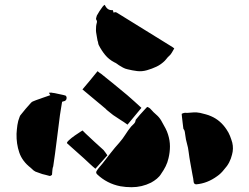

<svg xmlns="http://www.w3.org/2000/svg" viewBox="-20 -777 1040 801"><path d="M454 -724Q459 -727 463 -726Q467 -725 471 -722Q528 -687 585 -651.5Q642 -616 699 -581Q701 -580 702.5 -578.5Q704 -577 707 -575Q702 -567 697.5 -558.5Q693 -550 685 -543Q680 -539 676.5 -534Q673 -529 668 -524Q652 -508 633 -499Q614 -490 593 -484Q572 -478 552 -480.5Q532 -483 512 -488Q502 -490 493 -495Q484 -500 476 -505Q472 -508 467 -511.5Q462 -515 457 -517Q434 -529 418.5 -548Q403 -567 392 -589Q390 -593 389.5 -598Q389 -603 387 -607Q386 -615 384 -624Q382 -633 381 -642Q380 -649 380.5 -655.5Q381 -662 381 -668Q382 -676 384 -682.5Q386 -689 381 -696Q380 -698 381.5 -703Q383 -708 384 -712Q389 -721 395 -730.5Q401 -740 408 -749Q409 -751 411.5 -753Q414 -755 417 -757Q428 -732 450 -735Q452 -732 454 -724ZM324 -404Q332 -414 340 -423Q348 -432 356 -442Q363 -451 371 -460.5Q379 -470 387 -480Q391 -477 394.5 -474Q398 -471 402 -469Q429 -447 456.5 -425Q484 -403 511 -380Q526 -367 540.5 -354Q555 -341 570 -327L512 -257Q497 -268 481.5 -277.5Q466 -287 452 -297Q439 -307 430 -314.5Q421 -322 421 -323ZM108 -77Q73 -104 60.5 -140.5Q48 -177 49 -219Q50 -237 52.5 -255Q55 -273 62 -290Q63 -292 63.5 -293.5Q64 -295 65 -296Q76 -310 87 -323Q98 -336 110 -349Q114 -353 120 -355Q126 -357 130 -359Q145 -364 159.5 -369.5Q174 -375 190 -380Q189 -382 187.5 -384Q186 -386 184 -390Q188 -390 191 -390.5Q194 -391 197 -390Q208 -389 219.5 -386Q231 -383 243 -381Q248 -380 252.5 -378.5Q257 -377 258 -369Q258 -356 244 -354Q243 -354 242 -353.5Q241 -353 239 -352Q237 -339 234.5 -324.5Q232 -310 230 -296Q223 -243 216.5 -189.5Q210 -136 202 -83Q201 -80 200 -77Q199 -74 199 -71Q198 -66 198 -61Q198 -56 197 -48Q196 -47 193.5 -45Q191 -43 187 -43Q180 -45 172 -47Q164 -49 156 -51Q149 -53 142 -56Q135 -59 128 -61Q124 -63 120 -66Q117 -69 114 -71.5Q111 -74 108 -77ZM657 -266Q664 -254 670.5 -241.5Q677 -229 681 -216Q689 -191 689 -166.5Q689 -142 683 -117Q679 -99 671 -83Q663 -67 653 -53Q646 -41 634.5 -31.5Q623 -22 610 -15Q572 4 529 4Q517 4 505 3Q493 2 482 0Q426 -11 385 -50Q378 -57 384 -65Q389 -73 395 -80Q401 -87 407 -94Q424 -116 441.5 -138.5Q459 -161 478 -182Q492 -198 503 -215.5Q514 -233 527 -249Q533 -255 539 -261Q545 -267 546 -277Q553 -286 564 -298.5Q575 -311 584.5 -321Q594 -331 594 -331Q601 -329 606 -324.5Q611 -320 615 -315Q620 -309 626 -304Q632 -299 638 -293Q649 -282 657 -266ZM949 -182Q955 -157 948 -132Q944 -115 936 -99.5Q928 -84 915 -70Q902 -53 886 -42Q845 -12 799 -8Q790 -8 788 -17Q787 -25 786 -32.5Q785 -40 783 -48Q779 -71 774.5 -95Q770 -119 767 -143Q765 -161 760 -178Q755 -195 753 -213Q752 -220 751 -227Q750 -234 745 -240Q744 -250 742 -264.5Q740 -279 739 -290.5Q738 -302 738 -302Q748 -308 760 -306Q767 -306 773.5 -307Q780 -308 787 -308Q800 -309 815 -306Q827 -303 838.5 -300Q850 -297 861 -292Q900 -275 925 -237Q934 -224 939.5 -210Q945 -196 949 -182ZM260 -179Q257 -182 267 -191.5Q277 -201 292 -211.5Q307 -222 317.5 -228.5Q328 -235 325 -232Q328 -229 331 -226Q334 -223 337 -220Q356 -202 374.5 -185Q393 -168 412 -151Q416 -146 420 -140.5Q424 -135 428 -129L378 -73Q371 -79 364.5 -84.5Q358 -90 352 -96Q330 -117 306.5 -137.5Q283 -158 260 -179Z"/></svg>

Font: Palette Mosaic
Style: Regular
Weight: 400
Designer: Shibuyafont
Version: Version 1.001